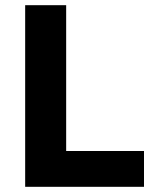

<svg xmlns="http://www.w3.org/2000/svg" viewBox="-20 -720 592 740"><path d="M77 -700V0H535V-138H235V-700Z"/></svg>

Font: Juman SemiBold
Style: Regular
Weight: 600
Designer: Bandar Raffah (Arabic) Julieta Ulanovsky (Latin)
Foundry: Caramella
Version: Version 5.022;PS 005.022;hotconv 1.0.88;makeotf.lib2.5.64775